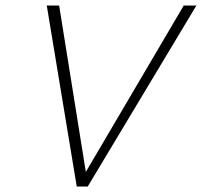

<svg xmlns="http://www.w3.org/2000/svg" viewBox="-20 -678 734 698"><path d="M694 -658 299 0H259L150 -658H195L292 -53L648 -658Z"/></svg>

Font: Ysabeau Light
Style: Italic
Weight: 300
Italic angle: -12°
Designer: Christian Thalmann (Catharsis Fonts)
Version: Version 0.003